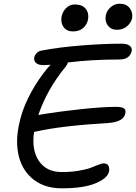

<svg xmlns="http://www.w3.org/2000/svg" viewBox="-20 -999 731 1032"><path d="M607.9 -838.9Q577.1 -838.9 559.8 -861.8Q542.5 -884.8 548.8 -917Q554.2 -942.9 575.4 -960.9Q596.7 -979 623 -979Q659.2 -979 677.2 -955.3Q695.3 -931.6 689.9 -900.9Q685.5 -878.4 663.8 -858.6Q642.1 -838.9 607.9 -838.9ZM372.1 -830.1Q338.9 -830.1 322 -853.3Q305.2 -876.5 311 -910.2Q316.9 -938 336.4 -956.5Q356 -975.1 381.8 -975.1Q422.9 -975.1 441.2 -951.2Q459.5 -927.2 453.1 -894Q447.8 -866.7 426.8 -848.4Q405.8 -830.1 372.1 -830.1ZM312 13.2Q222.2 13.2 162.6 -32.2Q103 -77.6 82.5 -154.1Q62 -230.5 81.1 -324.2Q95.2 -398.4 131.1 -471.4Q167 -544.4 214.8 -606.9Q239.3 -639.2 252 -650.9Q225.6 -648.9 214.8 -648.9Q186.5 -648.9 173.8 -660.4Q161.1 -671.9 164.1 -689.9Q166.5 -702.6 176.5 -713.1Q186.5 -723.6 203.1 -727.1Q296.9 -745.1 416.5 -754.6Q536.1 -764.2 632.8 -764.2Q663.1 -764.2 676.8 -753.4Q690.4 -742.7 688 -725.1Q677.7 -679.2 621.1 -679.2Q472.2 -679.2 344.2 -663.1Q342.8 -652.8 331.1 -638.2Q233.4 -519.5 186 -380.9Q187.5 -381.3 191.2 -381.8Q194.8 -382.3 196.8 -382.8Q295.4 -399.4 412.1 -411.9Q528.8 -424.3 602.1 -424.8Q634.8 -424.8 646.2 -416.5Q657.7 -408.2 653.8 -390.1Q645 -343.3 561 -337.9Q307.6 -322.8 168.9 -291Q168 -291 166 -290.5Q164.1 -290 163.1 -290Q148.9 -192.4 189.5 -133.3Q230 -74.2 312 -74.2Q361.8 -74.2 404.3 -81.5Q446.8 -88.9 469 -97.7Q491.2 -106.4 509.8 -113.8Q528.3 -121.1 536.1 -121.1Q555.7 -121.1 562.5 -108.6Q569.3 -96.2 565.9 -77.1Q558.6 -41 493.9 -13.9Q429.2 13.2 312 13.2Z"/></svg>

Font: Shantell Sans Irregular Bouncy
Style: Italic
Weight: 400
Italic angle: -11.31°
Designer: Stephen Nixon, Anya Danilova, Shantell Martin
Foundry: Arrow Type
Version: Version 1.006;[9816181b4]